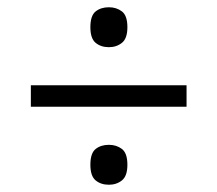

<svg xmlns="http://www.w3.org/2000/svg" viewBox="-20 -622 599 529"><path d="M280 -492Q258 -492 243.5 -504Q229 -516 229 -547Q229 -579 243.5 -590.5Q258 -602 280 -602Q301 -602 316 -590.5Q331 -579 331 -547Q331 -516 316 -504Q301 -492 280 -492ZM65 -328V-387H494V-328ZM280 -113Q258 -113 243.5 -125Q229 -137 229 -168Q229 -200 243.5 -211.5Q258 -223 280 -223Q301 -223 316 -211.5Q331 -200 331 -168Q331 -137 316 -125Q301 -113 280 -113Z"/></svg>

Font: Noto Serif Dogra
Style: Regular
Weight: 400
Designer: Ek Type
Foundry: Ek Type
Version: Version 1.005